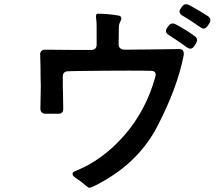

<svg xmlns="http://www.w3.org/2000/svg" viewBox="-20 -867 1040 908"><path d="M860 -847Q868 -847 875 -843Q931 -812 963 -791Q975 -782 975 -772Q975 -765 971 -758L961 -743Q953 -732 943 -732Q936 -732 928 -738Q870 -778 843 -793Q829 -801 829 -812Q829 -818 834 -826Q835 -827 842 -837Q849 -847 860 -847ZM849 -607Q819 -452 723.5 -268.5Q628 -85 419 16Q409 21 402 21Q398 21 384 9Q365 -8 336 -27Q323 -36 323 -44Q323 -54 336 -58Q465 -109 568 -227Q671 -345 715 -505Q716 -508 716 -514Q716 -532 695 -532Q666 -533 588 -533Q477 -533 335 -531Q323 -530 300 -530Q277 -528 277 -505V-460Q277 -440 278 -424L279 -351Q279 -329 256 -329H195Q184 -329 177.5 -335.5Q171 -342 171 -353L173 -462Q173 -487 172 -498Q172 -559 170 -607Q169 -619 175.5 -625.5Q182 -632 193 -632Q228 -631 312 -631H366H413Q424 -631 430.5 -637.5Q437 -644 437 -655V-742Q437 -765 435 -775Q434 -780 434 -788Q434 -802 440 -802H450Q489 -802 543 -793Q554 -790 554 -779Q554 -775 548 -763Q542 -751 542 -736L541 -656Q541 -645 549 -638.5Q557 -632 571 -632L674 -633Q784 -635 826 -635Q841 -635 845.5 -627.5Q850 -620 849 -607ZM765 -720Q765 -729 770 -735L778 -746Q785 -756 797 -756Q804 -756 811 -752Q862 -725 902 -695Q912 -688 912 -677Q912 -672 907 -662L897 -647Q890 -637 880 -637Q872 -637 861 -645Q825 -672 777 -702Q765 -710 765 -720Z"/></svg>

Font: Shippori Gothic B2 Bold
Style: Regular
Weight: 700
Designer: FONTDASU
Foundry: FONTDASU / Google Inc. / but / Adobe
Version: Version 1.130